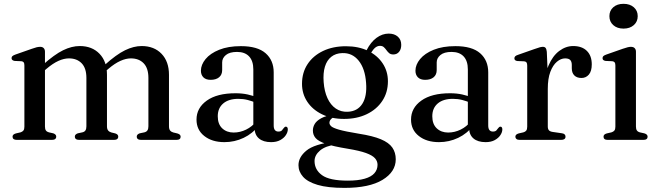

<svg xmlns="http://www.w3.org/2000/svg" viewBox="-20 -714 3355 980"><path d="M209.5 -450V-68Q209.5 -54.5 214.5 -47.8Q219.5 -41 229.5 -38.5L252 -33.5Q267 -28 267 -17Q267 0 244.5 0H66Q55 0 49.5 -4.2Q44 -8.5 44 -16Q44 -22.5 48.2 -26.5Q52.5 -30.5 61 -33L85 -38.5Q94.5 -41.5 99.5 -47.8Q104.5 -54 104.5 -67.5V-379.5Q104.5 -391 101 -395.8Q97.5 -400.5 89 -401.5L54.5 -403Q46.5 -404.5 42.8 -408Q39 -411.5 39 -417Q39 -423.5 43.2 -427.5Q47.5 -431.5 58.5 -435.5L142.5 -465Q157.5 -470.5 167.2 -472.8Q177 -475 185 -475Q197 -475 203.2 -468.2Q209.5 -461.5 209.5 -450ZM195.5 -344 176.5 -363.5 198 -382.5Q258 -436 302 -457.5Q346 -479 387 -479Q450 -479 488 -439.5Q526 -400 526 -332V-69.5Q526 -55.5 531.8 -48.2Q537.5 -41 548 -38L568.5 -33Q583.5 -28 583.5 -17Q583.5 0 561.5 0H384.5Q362 0 362 -17Q362 -28 377 -33.5L400.5 -38.5Q411.5 -41 416.2 -48.5Q421 -56 421 -69.5V-316Q421 -366 396.8 -391Q372.5 -416 332 -416Q306.5 -416 278.2 -403.2Q250 -390.5 217 -362.5ZM511.5 -344 492.5 -363.5 514.5 -382.5Q574 -436 618.2 -457.5Q662.5 -479 703 -479Q766.5 -479 804.5 -439.5Q842.5 -400 842.5 -332V-69.5Q842.5 -55.5 848 -48.2Q853.5 -41 864 -38L885 -33Q893.5 -30.5 897.8 -26.5Q902 -22.5 902 -16Q902 -8.5 896.8 -4.2Q891.5 0 880 0H700.5Q678 0 678 -17Q678 -28 693 -33.5L717 -38.5Q727.5 -41 732.5 -48.5Q737.5 -56 737.5 -69.5V-316Q737.5 -366 713.2 -391Q689 -416 648 -416Q623 -416 594.5 -403.2Q566 -390.5 533 -362.5Z M1279.5 -61V-71L1273 -73.5V-359.5Q1273 -403 1251.5 -426Q1230 -449 1190 -449Q1152 -449 1133 -433.2Q1114 -417.5 1114 -395.5V-356.5Q1114 -332.5 1098.2 -319.5Q1082.5 -306.5 1055 -306.5Q1031 -306.5 1018.2 -319.2Q1005.5 -332 1005.5 -353Q1005.5 -383.5 1029.2 -412.5Q1053 -441.5 1098.8 -460Q1144.5 -478.5 1209.5 -478.5Q1294.5 -478.5 1335.8 -442.2Q1377 -406 1377 -344.5V-74Q1377 -57.5 1383.2 -50Q1389.5 -42.5 1400.5 -42.5Q1413 -42.5 1418.5 -48.2Q1424 -54 1427.5 -59.5Q1430 -63 1432.8 -65.2Q1435.5 -67.5 1439 -67.5Q1444 -67.5 1446.5 -63.8Q1449 -60 1449 -53.5Q1449 -39.5 1439.2 -24.5Q1429.5 -9.5 1410.5 1Q1391.5 11.5 1363.5 11.5Q1324 11.5 1301.8 -7.2Q1279.5 -26 1279.5 -61ZM983 -103.5Q983 -163 1035.5 -200.5Q1088 -238 1182 -238Q1216 -238 1244.2 -231.8Q1272.5 -225.5 1294 -216L1286.5 -189.5Q1266 -198 1244 -203.8Q1222 -209.5 1196.5 -209.5Q1147 -209.5 1119.2 -185.8Q1091.5 -162 1091.5 -120.5Q1091.5 -80.5 1114.2 -59Q1137 -37.5 1172.5 -37.5Q1205.5 -37.5 1236.2 -52.5Q1267 -67.5 1289 -95.5L1299.5 -72.5Q1270 -32.5 1223.8 -10.5Q1177.5 11.5 1125.5 11.5Q1062.5 11.5 1022.8 -19.8Q983 -51 983 -103.5Z M1812 -31.5Q1742 -43 1710.2 -52.2Q1678.5 -61.5 1670 -70Q1661.5 -78.5 1661.5 -87Q1661.5 -97 1669.2 -105.5Q1677 -114 1695.5 -122.5L1682.5 -129Q1642 -123 1619 -110.2Q1596 -97.5 1586.5 -81.5Q1577 -65.5 1577 -47.5Q1577 -26 1590.5 -9.8Q1604 6.5 1642.2 19.8Q1680.5 33 1754 45Q1815 55 1848 67Q1881 79 1894 93.8Q1907 108.5 1907 127Q1907 152 1891 170.2Q1875 188.5 1841.2 198.2Q1807.5 208 1755 208Q1662 208 1623.8 180.2Q1585.5 152.5 1585.5 108Q1585.5 78 1613.5 54.2Q1641.5 30.5 1696.5 23.5L1686 9Q1584 21.5 1543.8 54.8Q1503.5 88 1503.5 129Q1503.5 162 1526.8 188.2Q1550 214.5 1601.5 229.8Q1653 245 1738.5 245Q1865 245 1932.5 204Q2000 163 2000 99Q2000 64.5 1982.5 39.2Q1965 14 1924 -3.2Q1883 -20.5 1812 -31.5ZM1835 -427.5 1861 -422Q1880 -457 1892.5 -468.5Q1905 -480 1919.5 -480Q1932 -480 1939.2 -473.2Q1946.5 -466.5 1952.5 -458Q1958.5 -449.5 1966.2 -442.8Q1974 -436 1987.5 -436Q2006 -436 2017 -449.5Q2028 -463 2028 -485Q2028 -511.5 2010.5 -527Q1993 -542.5 1964 -542.5Q1931.5 -542.5 1902 -521Q1872.5 -499.5 1851 -457.5ZM1960 -299Q1960 -350 1933.2 -390.5Q1906.5 -431 1858.5 -454.5Q1810.5 -478 1745.5 -478Q1679.5 -478 1628.8 -453.8Q1578 -429.5 1549.8 -386.5Q1521.5 -343.5 1521.5 -286Q1521.5 -235.5 1548.2 -195Q1575 -154.5 1623.2 -130.8Q1671.5 -107 1736 -107Q1801.5 -107 1852 -131.2Q1902.5 -155.5 1931.2 -198.8Q1960 -242 1960 -299ZM1726.5 -443Q1778 -445 1810.8 -404.2Q1843.5 -363.5 1848.5 -291.5Q1854 -222.5 1829.2 -184Q1804.5 -145.5 1754.5 -143.5Q1720.5 -142 1694 -160Q1667.5 -178 1651.5 -212.8Q1635.5 -247.5 1632 -295Q1628.5 -341 1638.5 -373.8Q1648.5 -406.5 1671 -424.2Q1693.5 -442 1726.5 -443Z M2374.5 -61V-71L2368 -73.5V-359.5Q2368 -403 2346.5 -426Q2325 -449 2285 -449Q2247 -449 2228 -433.2Q2209 -417.5 2209 -395.5V-356.5Q2209 -332.5 2193.2 -319.5Q2177.5 -306.5 2150 -306.5Q2126 -306.5 2113.2 -319.2Q2100.5 -332 2100.5 -353Q2100.5 -383.5 2124.2 -412.5Q2148 -441.5 2193.8 -460Q2239.5 -478.5 2304.5 -478.5Q2389.5 -478.5 2430.8 -442.2Q2472 -406 2472 -344.5V-74Q2472 -57.5 2478.2 -50Q2484.5 -42.5 2495.5 -42.5Q2508 -42.5 2513.5 -48.2Q2519 -54 2522.5 -59.5Q2525 -63 2527.8 -65.2Q2530.5 -67.5 2534 -67.5Q2539 -67.5 2541.5 -63.8Q2544 -60 2544 -53.5Q2544 -39.5 2534.2 -24.5Q2524.5 -9.5 2505.5 1Q2486.5 11.5 2458.5 11.5Q2419 11.5 2396.8 -7.2Q2374.5 -26 2374.5 -61ZM2078 -103.5Q2078 -163 2130.5 -200.5Q2183 -238 2277 -238Q2311 -238 2339.2 -231.8Q2367.5 -225.5 2389 -216L2381.5 -189.5Q2361 -198 2339 -203.8Q2317 -209.5 2291.5 -209.5Q2242 -209.5 2214.2 -185.8Q2186.5 -162 2186.5 -120.5Q2186.5 -80.5 2209.2 -59Q2232 -37.5 2267.5 -37.5Q2300.5 -37.5 2331.2 -52.5Q2362 -67.5 2384 -95.5L2394.5 -72.5Q2365 -32.5 2318.8 -10.5Q2272.5 11.5 2220.5 11.5Q2157.5 11.5 2117.8 -19.8Q2078 -51 2078 -103.5Z M2759 -260.5Q2759 -331 2780 -380Q2801 -429 2834.5 -454Q2868 -479 2905.5 -479Q2950.5 -479 2975.5 -454.2Q3000.5 -429.5 3000.5 -385.5Q3000.5 -351 2985.8 -333.5Q2971 -316 2948 -316Q2924.5 -316 2911.5 -329Q2898.5 -342 2898.5 -365.5V-382.5Q2898.5 -399.5 2890.5 -407.8Q2882.5 -416 2864.5 -416Q2843 -416 2822.5 -398.8Q2802 -381.5 2789 -347.2Q2776 -313 2776 -260.5ZM2771 -449.5 2776 -331V-68Q2776 -55.5 2781.8 -49Q2787.5 -42.5 2801.5 -40.5L2846.5 -34Q2856.5 -33 2861.5 -28.5Q2866.5 -24 2866.5 -16.5Q2866.5 -8.5 2860.8 -4.2Q2855 0 2844 0H2632.5Q2621.5 0 2616 -4.5Q2610.5 -9 2610.5 -16Q2610.5 -22.5 2614.8 -26.5Q2619 -30.5 2627.5 -33L2651.5 -38.5Q2661 -41 2666 -47.5Q2671 -54 2671 -67.5V-379Q2671 -390 2667.5 -395Q2664 -400 2655.5 -401L2621 -402.5Q2613 -403.5 2609.2 -407Q2605.5 -410.5 2605.5 -416Q2605.5 -422.5 2609.8 -426.8Q2614 -431 2625 -434.5L2707.5 -463.5Q2726.5 -470.5 2736 -472.8Q2745.5 -475 2751 -475Q2760.5 -475 2765 -469.2Q2769.5 -463.5 2771 -449.5Z M3226 -450V-68Q3226 -54.5 3231 -47.8Q3236 -41 3245.5 -38.5L3268.5 -33.5Q3277 -31 3281.2 -26.8Q3285.5 -22.5 3285.5 -16Q3285.5 -8.5 3280 -4.2Q3274.5 0 3263.5 0H3082Q3071 0 3065.8 -4.2Q3060.5 -8.5 3060.5 -16Q3060.5 -22.5 3064.5 -26.5Q3068.5 -30.5 3077 -33L3101 -38.5Q3111 -41.5 3116 -47.8Q3121 -54 3121 -67.5V-379.5Q3121 -391 3117.2 -395.8Q3113.5 -400.5 3105 -401.5L3071 -403Q3062.5 -404.5 3059 -408Q3055.5 -411.5 3055.5 -417Q3055.5 -423.5 3059.5 -427.5Q3063.5 -431.5 3074.5 -435.5L3158.5 -465Q3174.5 -470.5 3184 -472.8Q3193.5 -475 3200 -475Q3213 -475 3219.5 -468.2Q3226 -461.5 3226 -450ZM3162.5 -568Q3130 -568 3110.2 -585.8Q3090.5 -603.5 3090.5 -631.5Q3090.5 -659.5 3110.2 -677Q3130 -694.5 3162.5 -694.5Q3195 -694.5 3215 -677Q3235 -659.5 3235 -631.5Q3235 -603.5 3215 -585.8Q3195 -568 3162.5 -568Z"/></svg>

Font: Fraunces 18pt
Style: Regular
Weight: 400
Version: Version 1.000;[b76b70a41]